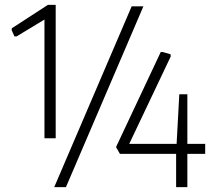

<svg xmlns="http://www.w3.org/2000/svg" viewBox="-20 -766 889 786"><path d="M701 -136H471L455 -164L638 -553H646L678 -544L679 -535L509 -177H703L714 -380H747V-177H820V-136H747V0H701ZM519 -740H567L250 0H202ZM162 -686 48 -617H39L28 -642V-650L176 -746H208V-200H162Z"/></svg>

Font: Encode Sans Narrow
Style: ExtraLight
Weight: 200
Designer: Pablo Impallari, Andres Torresi
Foundry: Pablo Impallari, Andres Torresi
Version: Version 1.000; ttfautohint (v1.00) -l 8 -r 50 -G 200 -x 14 -